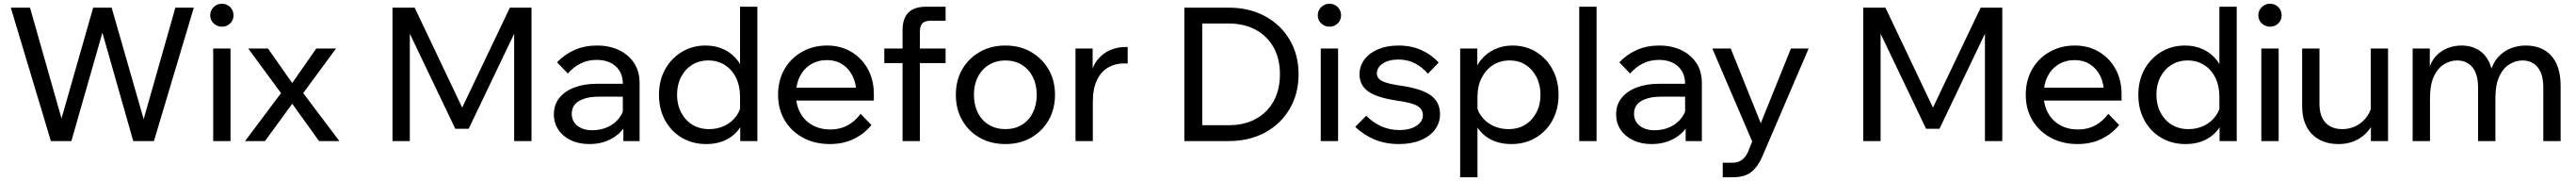

<svg xmlns="http://www.w3.org/2000/svg" viewBox="-20 -756 13820 970"><path d="M806 0H695L524 -600H535L363 0H253L38 -715H141L326 -65H294L480 -715H579L766 -65H736L921 -715H1020Z M1217 0H1124V-496H1217ZM1171 -613Q1145 -613 1126.5 -630.5Q1108 -648 1108 -674Q1108 -700 1126.5 -718Q1145 -736 1171 -736Q1197 -736 1215 -718Q1233 -700 1233 -674Q1233 -648 1215 -630.5Q1197 -613 1171 -613Z M1402 0H1295L1488 -257L1312 -496H1418L1548 -311L1677 -496H1783L1607 -257L1801 0H1692L1548 -200Z M2495 -66H2423L2138 -661L2179 -662V0H2086V-715H2205L2485 -127H2435L2716 -715H2832V0H2739V-662L2780 -661Z M3412 0H3325V-98L3322 -122V-307Q3322 -366 3284 -400.5Q3246 -435 3181 -435Q3134 -435 3095 -415.5Q3056 -396 3027 -362L2969 -422Q3010 -465 3063.5 -488.5Q3117 -512 3183 -512Q3251 -512 3302.5 -487Q3354 -462 3383 -417.5Q3412 -373 3412 -310ZM3142 16Q3086 16 3043 -4.5Q3000 -25 2976 -61Q2952 -97 2952 -143Q2952 -195 2981.5 -231.5Q3011 -268 3063 -287.5Q3115 -307 3182 -307H3333V-238H3192Q3129 -238 3088.5 -215.5Q3048 -193 3048 -146Q3048 -106 3078.5 -82Q3109 -58 3158 -58Q3206 -58 3245 -77Q3284 -96 3307.5 -130.5Q3331 -165 3334 -210L3367 -192Q3367 -132 3338 -85Q3309 -38 3258.5 -11Q3208 16 3142 16Z M4044 0H3952V-129L3951 -132V-237Q3951 -295 3929.5 -339Q3908 -383 3869.5 -407.5Q3831 -432 3781 -432Q3731 -432 3693 -408Q3655 -384 3634 -342.5Q3613 -301 3613 -248Q3613 -195 3635 -153Q3657 -111 3695.5 -87.5Q3734 -64 3785 -64Q3831 -64 3869 -82.5Q3907 -101 3931.5 -135Q3956 -169 3960 -212L3979 -193Q3985 -134 3959.5 -86.5Q3934 -39 3885 -11.5Q3836 16 3769 16Q3696 16 3638.5 -18Q3581 -52 3548.5 -111.5Q3516 -171 3516 -248Q3516 -324 3548.5 -383.5Q3581 -443 3638 -477.5Q3695 -512 3766 -512Q3821 -512 3865 -491Q3909 -470 3938 -432Q3967 -394 3974 -344H3951V-720H4044Z M4598 -146 4656 -86Q4617 -38 4560.5 -11Q4504 16 4433 16Q4352 16 4289 -18Q4226 -52 4190.5 -111.5Q4155 -171 4155 -248Q4155 -325 4189 -384.5Q4223 -444 4283 -478Q4343 -512 4418 -512Q4491 -512 4547.5 -478.5Q4604 -445 4636.5 -386.5Q4669 -328 4669 -251V-245H4575V-254Q4575 -308 4555 -348.5Q4535 -389 4499.5 -411.5Q4464 -434 4418 -434Q4369 -434 4331 -411Q4293 -388 4272 -346.5Q4251 -305 4251 -249Q4251 -193 4274.5 -150.5Q4298 -108 4340 -85Q4382 -62 4436 -62Q4535 -62 4598 -146ZM4669 -217H4224V-286H4653L4669 -251Z M4916 0H4823V-594Q4823 -720 4949 -720H5054V-645H4975Q4943 -645 4929.5 -631Q4916 -617 4916 -585ZM5054 -418H4725V-496H5054Z M5375 16Q5297 16 5237 -18Q5177 -52 5143 -111.5Q5109 -171 5109 -248Q5109 -325 5143 -384Q5177 -443 5237 -477.5Q5297 -512 5375 -512Q5453 -512 5512.5 -477.5Q5572 -443 5606.5 -384Q5641 -325 5641 -248Q5641 -171 5606.5 -111.5Q5572 -52 5512.5 -18Q5453 16 5375 16ZM5375 -64Q5425 -64 5463 -87Q5501 -110 5522 -152Q5543 -194 5543 -248Q5543 -302 5522 -343.5Q5501 -385 5463 -408.5Q5425 -432 5375 -432Q5325 -432 5286.5 -408.5Q5248 -385 5227 -343.5Q5206 -302 5206 -248Q5206 -194 5227 -152Q5248 -110 5286.5 -87Q5325 -64 5375 -64Z M6031 -504V-416H6009Q5964 -416 5926.5 -394.5Q5889 -373 5866.5 -327.5Q5844 -282 5844 -209V0H5751V-496H5843V-337H5829Q5840 -400 5869.5 -436Q5899 -472 5938 -488Q5977 -504 6018 -504Z M6335 0V-715H6573Q6684 -715 6768.5 -669Q6853 -623 6900.5 -542.5Q6948 -462 6948 -358Q6948 -254 6900.5 -173Q6853 -92 6768.5 -46Q6684 0 6573 0ZM6431 -85H6573Q6657 -85 6719 -119Q6781 -153 6814.5 -214.5Q6848 -276 6848 -358Q6848 -440 6814.5 -501Q6781 -562 6719 -596Q6657 -630 6573 -630H6431Z M7160 0H7067V-496H7160ZM7114 -613Q7088 -613 7069.5 -630.5Q7051 -648 7051 -674Q7051 -700 7069.5 -718Q7088 -736 7114 -736Q7140 -736 7158 -718Q7176 -700 7176 -674Q7176 -648 7158 -630.5Q7140 -613 7114 -613Z M7252 -76 7311 -136Q7346 -100 7391 -79.5Q7436 -59 7489 -59Q7545 -59 7580 -81.5Q7615 -104 7615 -139Q7615 -171 7585 -188.5Q7555 -206 7481 -216Q7370 -232 7322.5 -265.5Q7275 -299 7275 -357Q7275 -403 7302 -438Q7329 -473 7376 -492.5Q7423 -512 7484 -512Q7552 -512 7606 -488Q7660 -464 7700 -421L7642 -361Q7612 -396 7572.5 -416.5Q7533 -437 7484 -437Q7433 -437 7400.5 -416Q7368 -395 7368 -362Q7368 -336 7396.5 -321.5Q7425 -307 7495 -297Q7608 -281 7657.5 -245Q7707 -209 7707 -144Q7707 -97 7679 -60.5Q7651 -24 7601.5 -4Q7552 16 7487 16Q7414 16 7355.5 -8.5Q7297 -33 7252 -76Z M7908 194H7815V-496H7907V-344H7886Q7894 -393 7923.5 -431Q7953 -469 7997.5 -490.5Q8042 -512 8095 -512Q8167 -512 8223 -477.5Q8279 -443 8311 -383.5Q8343 -324 8343 -248Q8343 -171 8310.5 -111.5Q8278 -52 8220.5 -18Q8163 16 8090 16Q8023 16 7974 -11.5Q7925 -39 7900 -86.5Q7875 -134 7880 -193L7899 -212Q7903 -169 7927.5 -135Q7952 -101 7990.5 -82.5Q8029 -64 8074 -64Q8126 -64 8164 -87.5Q8202 -111 8224 -153Q8246 -195 8246 -248Q8246 -301 8225 -342.5Q8204 -384 8167 -408Q8130 -432 8080 -432Q8030 -432 7991.5 -407.5Q7953 -383 7930.5 -339Q7908 -295 7908 -237Z M8547 0H8454V-720H8547Z M9112 0H9025V-98L9022 -122V-307Q9022 -366 8984 -400.5Q8946 -435 8881 -435Q8834 -435 8795 -415.5Q8756 -396 8727 -362L8669 -422Q8710 -465 8763.5 -488.5Q8817 -512 8883 -512Q8951 -512 9002.5 -487Q9054 -462 9083 -417.5Q9112 -373 9112 -310ZM8842 16Q8786 16 8743 -4.5Q8700 -25 8676 -61Q8652 -97 8652 -143Q8652 -195 8681.5 -231.5Q8711 -268 8763 -287.5Q8815 -307 8882 -307H9033V-238H8892Q8829 -238 8788.5 -215.5Q8748 -193 8748 -146Q8748 -106 8778.5 -82Q8809 -58 8858 -58Q8906 -58 8945 -77Q8984 -96 9007.5 -130.5Q9031 -165 9034 -210L9067 -192Q9067 -132 9038 -85Q9009 -38 8958.5 -11Q8908 16 8842 16Z M9590 -496H9685L9438 79Q9415 134 9379.5 164Q9344 194 9278 194H9224V116H9276Q9307 116 9327.5 100.5Q9348 85 9361 55L9382 2L9168 -496H9267L9446 -51H9410Z M10387 -66H10315L10030 -661L10071 -662V0H9978V-715H10097L10377 -127H10327L10608 -715H10724V0H10631V-662L10672 -661Z M11293 -146 11351 -86Q11312 -38 11255.5 -11Q11199 16 11128 16Q11047 16 10984 -18Q10921 -52 10885.5 -111.5Q10850 -171 10850 -248Q10850 -325 10884 -384.5Q10918 -444 10978 -478Q11038 -512 11113 -512Q11186 -512 11242.5 -478.5Q11299 -445 11331.5 -386.5Q11364 -328 11364 -251V-245H11270V-254Q11270 -308 11250 -348.5Q11230 -389 11194.5 -411.5Q11159 -434 11113 -434Q11064 -434 11026 -411Q10988 -388 10967 -346.5Q10946 -305 10946 -249Q10946 -193 10969.5 -150.5Q10993 -108 11035 -85Q11077 -62 11131 -62Q11230 -62 11293 -146ZM11364 -217H10919V-286H11348L11364 -251Z M11982 0H11890V-129L11889 -132V-237Q11889 -295 11867.5 -339Q11846 -383 11807.5 -407.5Q11769 -432 11719 -432Q11669 -432 11631 -408Q11593 -384 11572 -342.5Q11551 -301 11551 -248Q11551 -195 11573 -153Q11595 -111 11633.5 -87.5Q11672 -64 11723 -64Q11769 -64 11807 -82.5Q11845 -101 11869.5 -135Q11894 -169 11898 -212L11917 -193Q11923 -134 11897.5 -86.5Q11872 -39 11823 -11.5Q11774 16 11707 16Q11634 16 11576.5 -18Q11519 -52 11486.5 -111.5Q11454 -171 11454 -248Q11454 -324 11486.5 -383.5Q11519 -443 11576 -477.5Q11633 -512 11704 -512Q11759 -512 11803 -491Q11847 -470 11876 -432Q11905 -394 11912 -344H11889V-720H11982Z M12207 0H12114V-496H12207ZM12161 -613Q12135 -613 12116.5 -630.5Q12098 -648 12098 -674Q12098 -700 12116.5 -718Q12135 -736 12161 -736Q12187 -736 12205 -718Q12223 -700 12223 -674Q12223 -648 12205 -630.5Q12187 -613 12161 -613Z M12794 0H12702V-96L12701 -124V-496H12794ZM12710 -212 12729 -192Q12733 -131 12707.5 -84.5Q12682 -38 12635.5 -11Q12589 16 12528 16Q12439 16 12386 -37Q12333 -90 12333 -190V-496H12426V-200Q12426 -133 12458.5 -98.5Q12491 -64 12549 -64Q12590 -64 12625 -82.5Q12660 -101 12683 -134.5Q12706 -168 12710 -212Z M13720 0H13627V-287Q13627 -359 13597 -395.5Q13567 -432 13515 -432Q13478 -432 13444.5 -411Q13411 -390 13390.5 -345.5Q13370 -301 13370 -230V0H13277V-287Q13277 -359 13246.5 -395.5Q13216 -432 13165 -432Q13127 -432 13093.5 -411Q13060 -390 13039.5 -345.5Q13019 -301 13019 -230V0H12926V-496H13018V-375L13010 -376Q13024 -427 13051.5 -456Q13079 -485 13114.5 -498.5Q13150 -512 13187 -512Q13254 -512 13297.5 -475Q13341 -438 13354 -366H13342Q13356 -419 13385.5 -451Q13415 -483 13453.5 -497.5Q13492 -512 13532 -512Q13621 -512 13670.5 -456.5Q13720 -401 13720 -296Z"/></svg>

Font: Wix Madefor Display Medium
Style: Regular
Weight: 500
Designer: Dalton Maag Ltd
Foundry: Dalton Maag Ltd
Version: Version 3.100